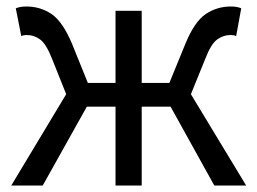

<svg xmlns="http://www.w3.org/2000/svg" viewBox="-20 -577 800 597"><path d="M14.9 0 185.8 -284.1 142.1 -393.5Q123.5 -441 104.5 -454.5Q85.4 -468.1 63.8 -468.1Q58.4 -468.1 54.8 -467.5Q51.1 -466.9 46.1 -464.9L29.1 -551.2Q43 -556.8 61.8 -556.8Q105.5 -556.8 140.3 -533.3Q175 -509.8 204 -440.8L253.2 -319.1H339.2V-543.4H420.6V-319.1H506.6L556.4 -440.8Q584.8 -509.8 619.6 -533.3Q654.5 -556.8 698 -556.8Q717.4 -556.8 730.1 -551.2L714.3 -464.9Q709.3 -466.9 705.6 -467.5Q702 -468.1 696 -468.1Q675 -468.1 655.6 -454.5Q636.3 -441 618 -393.5L573.6 -284.1L745.5 0H646.4L510.4 -245.3H420.6V0H339.2V-245.3H250L112.8 0Z"/></svg>

Font: Noto Sans KR Thin
Style: Regular
Weight: 100
Designer: Ryoko NISHIZUKA 西塚涼子 (kana, bopomofo & ideographs); Paul D. Hunt (Latin, Greek & Cyrillic); Sandoll Communications 산돌커뮤니
Foundry: Adobe
Version: Version 2.004-H2;hotconv 1.0.118;makeotfexe 2.5.65603